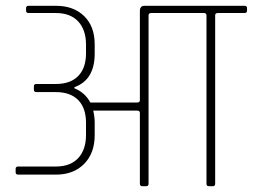

<svg xmlns="http://www.w3.org/2000/svg" viewBox="-20 -643 873 663"><path d="M479 -623H824Q833 -623 833 -615V-606Q833 -598 824 -598H732Q723 -598 723 -590V-9Q723 0 715 0H701Q693 0 693 -9V-590Q693 -598 684 -598H502Q493 -598 493 -590V-9Q493 0 485 0H471Q463 0 463 -9V-253Q463 -261 454 -261H302Q307 -239 307 -220V-176Q307 -114 270.5 -77Q234 -40 173 -40H43Q34 -40 34 -48V-60Q34 -68 43 -68H173Q223 -68 250 -97Q277 -126 277 -177V-219Q277 -270 250 -297.5Q223 -325 173 -325H106Q97 -325 97 -333V-345Q97 -353 106 -353H173Q223 -353 250 -380.5Q277 -408 277 -459V-489Q277 -540 250 -569Q223 -598 173 -598H79Q70 -598 70 -606V-615Q70 -623 79 -623H173Q234 -623 270.5 -587.5Q307 -552 307 -490V-458Q307 -367 237 -342V-338Q273 -324 292 -289H454Q463 -289 463 -297V-605Q463 -623 479 -623Z"/></svg>

Font: Rajdhani Light
Style: Regular
Weight: 300
Designer: Satya Rajpurohit, Jyotish Sonowal
Foundry: Indian Type Foundry
Version: Version 1.201;PS 1.0;hotconv 1.0.78;makeotf.lib2.5.61930; tt